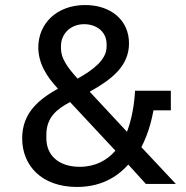

<svg xmlns="http://www.w3.org/2000/svg" viewBox="-20 -730 739 762"><path d="M559 0H678L541 -146C563 -188 579 -237 589 -292H658V-370H516C513 -314 503 -257 484 -207L336 -366C422 -414 492 -467 492 -558C492 -650 420 -710 318 -710C205 -710 132 -636 132 -542C132 -480 164 -427 210 -378C137 -337 68 -284 68 -181C68 -73 145 12 286 12C396 12 458 -42 489 -77ZM314 -634C362 -634 403 -605 403 -555V-544C403 -492 347 -451 288 -418C247 -463 222 -499 222 -537V-547C222 -597 261 -634 314 -634ZM296 -68C215 -68 164 -112 164 -181V-195C164 -265 206 -297 258 -325L438 -132C404 -93 358 -68 296 -68Z"/></svg>

Font: IBM Plex Devanagari Text
Style: Regular
Weight: 450
Designer: Mike Abbink, Paul van der Laan, Pieter van Rosmalen, Erin McLaughlin
Foundry: Bold Monday
Version: Version 1.0